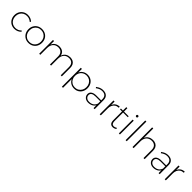

<svg xmlns="http://www.w3.org/2000/svg" viewBox="553 -2835 5122 5122"><g transform="rotate(45 3113.5 -274.0)"><path d="M465 -422Q434 -451 393.5 -467.5Q353 -484 304 -484Q242 -484 193 -455.5Q144 -427 116.5 -376.5Q89 -326 89 -260Q89 -194 116.5 -143.5Q144 -93 193 -64Q242 -35 304 -35Q356 -35 400 -54Q444 -73 474 -108L499 -83Q464 -44 414 -21.5Q364 1 303 1Q229 1 172 -32.5Q115 -66 81.5 -125Q48 -184 48 -260Q48 -336 81.5 -395Q115 -454 172 -487.5Q229 -521 303 -521Q359 -521 406.5 -502Q454 -483 489 -449Z M836 -521Q910 -521 968.5 -488Q1027 -455 1060 -396Q1093 -337 1093 -261Q1093 -184 1060 -125Q1027 -66 968.5 -32.5Q910 1 836 1Q762 1 704 -32.5Q646 -66 612.5 -125Q579 -184 579 -261Q579 -337 612.5 -396Q646 -455 704 -488Q762 -521 836 -521ZM836 -485Q773 -485 724.5 -456Q676 -427 648 -376.5Q620 -326 620 -260Q620 -194 648 -143Q676 -92 724.5 -63.5Q773 -35 836 -35Q899 -35 947.5 -63.5Q996 -92 1024 -143Q1052 -194 1052 -260Q1052 -326 1024 -376.5Q996 -427 947.5 -456Q899 -485 836 -485Z M1652 -310Q1652 -392 1607.5 -437.5Q1563 -483 1485 -483Q1392 -481 1339 -420Q1286 -359 1286 -255H1265Q1265 -341 1292.5 -399.5Q1320 -458 1372 -489Q1424 -520 1496 -521Q1557 -521 1601.5 -496.5Q1646 -472 1669.5 -426.5Q1693 -381 1693 -317V0H1652ZM2058 -310Q2058 -392 2014 -437.5Q1970 -483 1891 -483Q1797 -481 1745 -420Q1693 -359 1693 -255H1672Q1672 -341 1699.5 -399.5Q1727 -458 1778.5 -489Q1830 -520 1901 -521Q1964 -521 2008 -496.5Q2052 -472 2075.5 -426.5Q2099 -381 2099 -317V0H2058ZM1245 -520H1286V0H1245Z M2558 -521Q2631 -521 2687.5 -487.5Q2744 -454 2776.5 -395Q2809 -336 2809 -259Q2809 -184 2777 -125Q2745 -66 2688.5 -32.5Q2632 1 2558 1Q2486 1 2430 -32Q2374 -65 2343 -124Q2312 -183 2312 -259Q2312 -337 2343 -396Q2374 -455 2430 -488Q2486 -521 2558 -521ZM2552 -485Q2490 -485 2441 -456Q2392 -427 2364.5 -376Q2337 -325 2337 -260Q2337 -195 2364.5 -144.5Q2392 -94 2441 -64.5Q2490 -35 2552 -35Q2615 -35 2663.5 -64.5Q2712 -94 2740 -144.5Q2768 -195 2768 -260Q2768 -325 2740 -376Q2712 -427 2663.5 -456Q2615 -485 2552 -485ZM2295 -520H2337V194H2295Z M3113 -256Q3037 -256 2996 -229.5Q2955 -203 2955 -152Q2955 -100 2992.5 -67Q3030 -34 3093 -34Q3143 -34 3182.5 -48.5Q3222 -63 3251 -93.5Q3280 -124 3296 -171L3315 -143Q3284 -68 3224.5 -33.5Q3165 1 3087 1Q3036 1 2997 -19Q2958 -39 2936.5 -73.5Q2915 -108 2915 -151Q2915 -216 2967 -253Q3019 -290 3109 -290H3306V-256ZM3294 -343Q3293 -410 3254.5 -448Q3216 -486 3138 -486Q3090 -486 3047 -467.5Q3004 -449 2963 -418L2943 -447Q2974 -470 3005 -486.5Q3036 -503 3070.5 -512Q3105 -521 3144 -521Q3236 -521 3285 -474Q3334 -427 3335 -346L3337 0H3296Z M3764 -482Q3703 -482 3659 -454Q3615 -426 3592 -375Q3569 -324 3569 -254L3547 -255Q3547 -338 3573 -397Q3599 -456 3648 -488Q3697 -520 3764 -521ZM3528 -520H3570V0H3528Z M3936 -148Q3936 -92 3957.5 -64Q3979 -36 4019 -36Q4042 -37 4064.5 -44.5Q4087 -52 4107 -67L4123 -37Q4099 -19 4071.5 -9.5Q4044 0 4014 1Q3977 1 3950.5 -14.5Q3924 -30 3910 -62.5Q3896 -95 3896 -143V-636H3936ZM3820 -508H4113V-474H3820Z M4250 -520H4291V0H4250ZM4271 -705Q4286 -705 4296 -695Q4306 -685 4306 -670Q4306 -656 4296 -645.5Q4286 -635 4271 -635Q4257 -635 4246.5 -645.5Q4236 -656 4236 -670Q4236 -685 4246.5 -695Q4257 -705 4271 -705Z M4505 -742H4547V0H4505Z M5181 -310Q5181 -392 5136 -437.5Q5091 -483 5011 -483Q4915 -481 4861 -420Q4807 -359 4807 -255H4785Q4785 -341 4813 -399.5Q4841 -458 4894.5 -489Q4948 -520 5021 -521Q5084 -521 5129.5 -496.5Q5175 -472 5199 -426.5Q5223 -381 5223 -317V0H5181ZM4765 -742H4807V0H4765Z M5566 -256Q5490 -256 5449 -229.5Q5408 -203 5408 -152Q5408 -100 5445.5 -67Q5483 -34 5546 -34Q5596 -34 5635.5 -48.5Q5675 -63 5704 -93.5Q5733 -124 5749 -171L5768 -143Q5737 -68 5677.5 -33.5Q5618 1 5540 1Q5489 1 5450 -19Q5411 -39 5389.5 -73.5Q5368 -108 5368 -151Q5368 -216 5420 -253Q5472 -290 5562 -290H5759V-256ZM5747 -343Q5746 -410 5707.5 -448Q5669 -486 5591 -486Q5543 -486 5500 -467.5Q5457 -449 5416 -418L5396 -447Q5427 -470 5458 -486.5Q5489 -503 5523.5 -512Q5558 -521 5597 -521Q5689 -521 5738 -474Q5787 -427 5788 -346L5790 0H5749Z M6217 -482Q6156 -482 6112 -454Q6068 -426 6045 -375Q6022 -324 6022 -254L6000 -255Q6000 -338 6026 -397Q6052 -456 6101 -488Q6150 -520 6217 -521ZM5981 -520H6023V0H5981Z"/></g></svg>

Font: Alexandria ExtraLight
Style: Regular
Weight: 250
Designer: Mohamed Gaber
Foundry: Kief Type Foundry
Version: Version 5.100